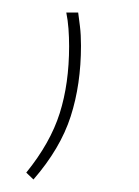

<svg xmlns="http://www.w3.org/2000/svg" viewBox="-20 -140 222 307"><path d="M105 -120Q106 -112 107.8 -98.2Q109.5 -84.5 109.5 -67Q109.5 -5 93 46.2Q76.5 97.5 33.5 147L22 136Q60.5 88.5 75.5 41Q90.5 -6.5 90.5 -66Q90.5 -80.5 89.5 -94Q88.5 -107.5 86 -120Z"/></svg>

Font: Anek Latin Expanded Thin
Style: Regular
Weight: 250
Width: 7
Designer: Yesha Goshar
Foundry: Ek Type
Version: Version 1.003